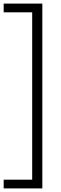

<svg xmlns="http://www.w3.org/2000/svg" viewBox="-40 -828 342 1068"><path d="M-19.5 220V171.5H139V-759.5H-19.5V-808H195.5V220Z"/></svg>

Font: Encode Sans Condensed Condensed Light
Style: Regular
Weight: 300
Width: 3
Designer: Multiple Designers
Foundry: Impallari Type
Version: Version 3.000; ttfautohint (v1.8.3) -l 8 -r 50 -G 200 -x 14 